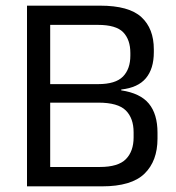

<svg xmlns="http://www.w3.org/2000/svg" viewBox="-20 -659 621 679"><path d="M341 0H132V-68.5H333Q398 -68.5 425.2 -96.2Q452.5 -124 452.5 -173V-191Q452.5 -241 424.8 -268.5Q397 -296 328 -296H132.5V-361.5H327Q388.5 -361.5 414.8 -388.2Q441 -415 441 -462.5V-471.5Q441 -518.5 415.8 -544.8Q390.5 -571 326.5 -571H130.5V-639H334Q436 -639 480 -598.5Q524 -558 524 -484.5V-474.5Q524 -416 496 -382.5Q468 -349 409 -342.5L408.5 -339.5Q476 -329.5 506.5 -292.5Q537 -255.5 537 -189.5V-169Q537 -89.5 491 -44.8Q445 0 341 0ZM157.5 0H75.5V-639H157.5Z"/></svg>

Font: Anek Kannada
Style: Regular
Weight: 400
Version: Version 1.003